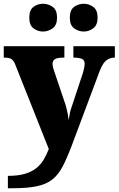

<svg xmlns="http://www.w3.org/2000/svg" viewBox="-23 -782 632 1023"><path d="M19 155Q72 155 108.5 144.5Q145 134 169.5 114.5Q194 95 209.5 69Q225 43 237 12L61 -431Q54 -451 46 -460Q38 -469 27.5 -472Q17 -475 2 -475H-3V-536H320V-475H315Q283 -475 270 -467Q257 -459 257 -442Q257 -432 260 -421Q263 -410 267 -399L320 -242Q327 -223 331.5 -204.5Q336 -186 339 -170Q342 -154 343 -142Q346 -164 349.5 -180Q353 -196 357 -207L417 -388Q420 -396 424 -414Q428 -432 428 -442Q428 -461 415 -467.5Q402 -474 373 -475H368V-536H589V-475H585Q567 -474 553 -466.5Q539 -459 528.5 -444Q518 -429 509 -406L358 -3Q333 63 310 106.5Q287 150 255 175Q223 200 172.5 210.5Q122 221 42 221H19ZM424 -614Q395 -614 372 -631Q349 -648 349 -688Q349 -729 372 -745.5Q395 -762 424 -762Q450 -762 473.5 -745.5Q497 -729 497 -688Q497 -648 473.5 -631Q450 -614 424 -614ZM206 -614Q178 -614 155.5 -631Q133 -648 133 -688Q133 -729 155.5 -745.5Q178 -762 206 -762Q234 -762 257.5 -745.5Q281 -729 281 -688Q281 -648 257.5 -631Q234 -614 206 -614Z"/></svg>

Font: Noto Serif Gujarati Black
Style: Regular
Weight: 900
Version: Version 2.102